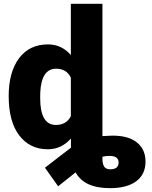

<svg xmlns="http://www.w3.org/2000/svg" viewBox="-20 -770 795 1003"><path d="M25.4 -268.1Q25.4 -393.6 79.6 -465.8Q133.8 -538.1 231 -538.1Q301.8 -538.1 350.1 -482.4V-750H515.1V-59.1L567.9 -61.5Q651.4 -61.5 695.8 -25.4Q740.2 10.7 740.2 74.2Q740.2 140.1 692.1 176.5Q644 212.9 554.2 212.9Q419.9 212.9 375 130.4L283.7 203.1L214.8 106L350.6 1.5V-46.4Q300.8 9.8 230 9.8Q135.7 9.8 80.6 -62.5Q25.4 -134.8 25.4 -268.1ZM189.9 -257.8Q189.9 -117.2 272 -117.2Q326.7 -117.2 350.1 -163.1V-364.3Q327.6 -411.1 272.9 -411.1Q196.8 -411.1 190.4 -288.1ZM551.3 44.4Q532.7 44.4 515.1 48.8V59.6Q515.1 85.4 523.9 99.9Q532.7 114.3 556.2 114.3Q599.6 114.3 599.6 78.6Q599.6 44.4 551.3 44.4Z"/></svg>

Font: Roboto Black
Style: Regular
Weight: 900
Designer: Google
Version: Version 2.134; 2016